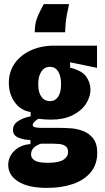

<svg xmlns="http://www.w3.org/2000/svg" viewBox="-20 -750 512 934"><path d="M209 164Q117 164 68.5 133Q20 102 20 53Q20 12 50.5 -17Q81 -46 128 -49V-69Q98 -69 70.5 -80Q43 -91 43 -118Q43 -145 69 -161.5Q95 -178 129 -184V-205Q79 -213 51 -253.5Q23 -294 23 -346Q23 -401 51.5 -441.5Q80 -482 130 -505Q180 -528 244 -528H452V-420L321 -447V-421Q380 -406 400 -376.5Q420 -347 420 -315Q420 -277 397 -243Q374 -209 331 -188.5Q288 -168 228 -168Q218 -168 200.5 -169Q183 -170 166 -172Q151 -162 145 -155Q139 -148 139 -143Q139 -133 152.5 -130.5Q166 -128 182 -128H270Q292 -128 323 -126Q354 -124 383.5 -113Q413 -102 433 -77Q453 -52 453 -7Q453 50 421.5 88Q390 126 335 145Q280 164 209 164ZM223 -258Q248 -258 262.5 -279Q277 -300 277 -340Q277 -381 262.5 -403Q248 -425 223 -425Q197 -425 181.5 -402.5Q166 -380 166 -340Q166 -300 181.5 -279Q197 -258 223 -258ZM213 42Q265 42 288 27.5Q311 13 311 -10Q311 -31 298 -39.5Q285 -48 269 -49.5Q253 -51 242 -51H179Q131 -35 131 1Q131 19 148.5 30.5Q166 42 213 42ZM316 -730Q302 -668 299.5 -637.5Q297 -607 297 -593H149Q149 -637 163 -669.5Q177 -702 193 -730Z"/></svg>

Font: Bricolage Grotesque 12pt Condensed ExtraBold
Style: Regular
Weight: 800
Width: 3
Designer: Mathieu Triay
Foundry: Atelier Triay
Version: Version 1.001; ttfautohint (v1.8.4.7-5d5b);gftools[0.9.33.de